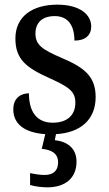

<svg xmlns="http://www.w3.org/2000/svg" viewBox="-20 -566 467 823"><path d="M183 237C260 237 308 197 308 127C308 73 273 41 215 35L220 9C326 3 390 -54 390 -150C390 -237 343 -276 246 -317C163 -353 132 -372 132 -422C132 -467 159 -497 215 -497C269 -497 299 -460 299 -392C346 -392 371 -415 371 -453C371 -502 324 -546 226 -546C118 -546 46 -495 46 -401C46 -312 92 -276 192 -231C277 -193 303 -173 303 -126C303 -74 270 -40 206 -40C134 -40 104 -92 104 -166C73 -166 37 -149 37 -97C37 -34 86 3 174 9L159 72C200 76 229 91 229 130C229 167 207 184 171 184C155 184 131 181 109 176V227C131 234 164 237 183 237Z"/></svg>

Font: Noto Serif Devanagari SemiCondensed Medium
Style: Regular
Weight: 500
Width: 4
Designer: Universal Thirst, Indian Type Foundry and the Monotype Design Team
Foundry: Monotype Imaging Inc.
Version: Version 2.004